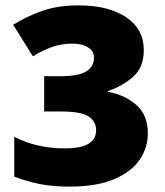

<svg xmlns="http://www.w3.org/2000/svg" viewBox="-20 -681 612 713"><path d="M514 -495Q514 -432 475.5 -397Q437 -362 381 -343V-340Q443 -329 486 -291.5Q529 -254 529 -186Q529 -132 498 -87Q467 -42 402.5 -15Q338 12 238 12Q174 12 125.5 2Q77 -8 33 -25V-173Q75 -151 122.5 -140.5Q170 -130 218 -130Q280 -130 308.5 -147Q337 -164 337 -197Q337 -230 309 -248.5Q281 -267 207 -267H144V-398H204Q272 -398 300.5 -416Q329 -434 329 -467Q329 -491 307 -505Q285 -519 249 -519Q207 -519 170.5 -505.5Q134 -492 102 -472L29 -589Q80 -621 138 -641Q196 -661 272 -661Q383 -661 448.5 -617Q514 -573 514 -495Z"/></svg>

Font: Noto Sans Telugu Black
Style: Regular
Weight: 900
Designer: Jelle Bosma - Monotype Design Team
Foundry: Monotype Imaging Inc.
Version: Version 2.005; ttfautohint (v1.8.4.7-5d5b)